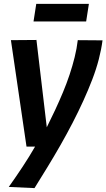

<svg xmlns="http://www.w3.org/2000/svg" viewBox="-20 -750 546 985"><path d="M379 -544 506 -543Q500 -497 487 -446.5Q474 -396 453.5 -342.5Q433 -289 407.5 -233Q382 -177 352.5 -120Q323 -63 290.5 -6Q258 51 224 106.5Q190 162 157 215L25 209Q62 157 96 105.5Q130 54 160 2H116L36 -544L167 -545L220 -97Q242 -141 263 -186Q284 -231 303 -276.5Q322 -322 337 -367Q352 -412 363 -456.5Q374 -501 379 -544ZM152 -640 166 -730H436L422 -640Z"/></svg>

Font: Georama ExtraCondensed Thin SemiBold
Style: Italic
Weight: 600
Italic angle: -9°
Version: Version 1.001